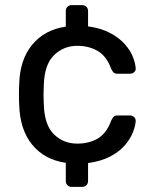

<svg xmlns="http://www.w3.org/2000/svg" viewBox="-20 -630 600 750"><path d="M260 100Q250 100 243.5 93.5Q237 87 237 77V6Q154 -6 106 -64.5Q58 -123 55 -220Q54 -235 54 -260Q54 -285 55 -300Q57 -396 105.5 -455Q154 -514 237 -526V-587Q237 -597 243.5 -603.5Q250 -610 260 -610H301Q311 -610 317.5 -603.5Q324 -597 324 -587V-527Q375 -520 410.5 -501Q446 -482 468 -457Q490 -432 499.5 -407Q509 -382 510 -364Q511 -354 504 -348Q497 -342 487 -342H439Q429 -342 424 -346.5Q419 -351 414 -362Q396 -411 361.5 -431Q327 -451 282 -451Q228 -451 190.5 -414Q153 -377 151 -295Q149 -259 151 -225Q153 -142 190.5 -105.5Q228 -69 282 -69Q328 -69 362 -89Q396 -109 414 -158Q419 -169 424 -174Q429 -179 439 -179H487Q497 -179 504 -172.5Q511 -166 510 -156Q509 -139 499.5 -114Q490 -89 468.5 -63.5Q447 -38 411 -19Q375 0 324 7V77Q324 87 317.5 93.5Q311 100 301 100Z"/></svg>

Font: Rubik Light
Style: Regular
Weight: 400
Version: Version 2.101